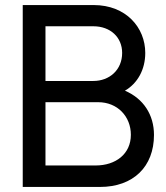

<svg xmlns="http://www.w3.org/2000/svg" viewBox="-20 -740 659 760"><path d="M474.5 -381C524.5 -410 555 -464.5 555 -530.5C555 -630.5 479.5 -720 350.5 -720H70V0H375.5C507.5 0 589.5 -80 589.5 -206C589.5 -286 547.5 -350 474.5 -381ZM349.5 -636C417 -636 463.5 -592.5 463.5 -530.5C463.5 -463 413 -419.5 349.5 -419.5H160V-636ZM160 -85V-335.5H368.5C445 -335.5 498 -279 498 -206.5C498 -130.5 438 -85 358.5 -85Z"/></svg>

Font: Hauora Medium
Style: Regular
Weight: 500
Designer: Wayne Shih
Foundry: WCYS
Version: Version 1.001;hotconv 1.0.109;makeotfexe 2.5.65596